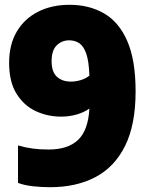

<svg xmlns="http://www.w3.org/2000/svg" viewBox="-20 -770 621 800"><path d="M270 -750Q351.5 -750 413.5 -714.2Q475.5 -678.5 510.2 -599.2Q545 -520 545 -389Q545 -250.5 501.2 -162.2Q457.5 -74 377.5 -32Q297.5 10 189 10Q152 10 116.5 6Q81 2 55 -8V-164Q86.5 -155 116 -151Q145.5 -147 183 -147Q263 -147 305.2 -187Q347.5 -227 352.5 -317.5Q328.5 -301 298 -292.5Q267.5 -284 235 -284Q178 -284 128.5 -307.2Q79 -330.5 48.5 -380Q18 -429.5 18 -508Q18 -584.5 50 -638.5Q82 -692.5 138.8 -721.2Q195.5 -750 270 -750ZM275 -430Q295 -430 315 -435.8Q335 -441.5 352.5 -454.5Q350.5 -514.5 339.5 -546.2Q328.5 -578 310.2 -590Q292 -602 268 -602Q238 -602 216.5 -581.2Q195 -560.5 195 -515Q195 -470.5 217.2 -450.2Q239.5 -430 275 -430Z"/></svg>

Font: Encode Sans Condensed Condensed Black
Style: Regular
Weight: 900
Width: 3
Designer: Multiple Designers
Foundry: Impallari Type
Version: Version 3.000; ttfautohint (v1.8.3) -l 8 -r 50 -G 200 -x 14 